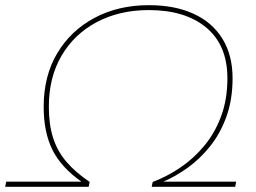

<svg xmlns="http://www.w3.org/2000/svg" viewBox="-62 -723 992 743"><path d="M-42 0 -38 -20H253Q174 -76 140.5 -144Q107 -212 107 -310Q107 -429 159.5 -517Q212 -605 304 -654Q396 -703 514 -703Q614 -703 686.5 -670Q759 -637 798.5 -573.5Q838 -510 838 -420Q838 -338 814.5 -272.5Q791 -207 751.5 -157.5Q712 -108 664.5 -74Q617 -40 570 -20H852L848 0H525L529 -19Q585 -40 636.5 -75Q688 -110 729 -159.5Q770 -209 794 -274Q818 -339 818 -420Q818 -548 736.5 -616Q655 -684 514 -684Q401 -684 313.5 -638Q226 -592 176.5 -508Q127 -424 127 -310Q127 -241 143.5 -189.5Q160 -138 195 -97Q230 -56 285 -19L281 0Z"/></svg>

Font: Montserrat Thin
Style: Italic
Weight: 100
Italic angle: -11.3°
Designer: Julieta Ulanovsky
Foundry: Julieta Ulanovsky
Version: Version 9.000; ttfautohint (v1.8.4.7-5d5b)